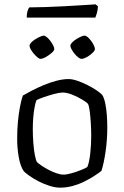

<svg xmlns="http://www.w3.org/2000/svg" viewBox="-20 -864 572 884"><path d="M257 0Q234 0 207.5 -8.5Q181 -17 157 -29.5Q133 -42 115.5 -54.5Q98 -67 90 -75Q74 -97 66.5 -139.5Q59 -182 59 -225Q59 -266 62.5 -303.5Q66 -341 72 -372Q78 -403 85 -424Q100 -433 125 -446Q150 -459 179.5 -471.5Q209 -484 239.5 -492Q270 -500 296 -500Q313 -500 336.5 -492Q360 -484 383.5 -472Q407 -460 425.5 -447.5Q444 -435 452 -425Q460 -411 465 -386Q470 -361 472 -332.5Q474 -304 474 -278Q474 -220 466 -165.5Q458 -111 447 -77Q434 -67 414 -54Q394 -41 369 -28.5Q344 -16 315.5 -8Q287 0 257 0ZM273 -60Q287 -60 310 -66.5Q333 -73 354 -81.5Q375 -90 382 -95Q391 -116 395.5 -157Q400 -198 400 -237Q400 -268 398 -299Q396 -330 393 -353Q390 -376 385 -386Q379 -393 358.5 -405.5Q338 -418 313 -428Q288 -438 268 -438Q254 -438 230 -431.5Q206 -425 182.5 -417Q159 -409 148 -403Q143 -391 139 -369Q135 -347 133 -321Q131 -295 131 -271Q131 -237 133.5 -205Q136 -173 140.5 -150Q145 -127 150 -118Q156 -112 170.5 -102Q185 -92 203 -82.5Q221 -73 239.5 -66.5Q258 -60 273 -60ZM355 -593Q349 -593 340 -600Q331 -607 323 -617Q315 -627 309.5 -637Q304 -647 304 -653Q304 -660 311.5 -668Q319 -676 330 -683Q341 -690 352 -695Q363 -700 369 -700Q376 -700 384 -693Q392 -686 399.5 -676Q407 -666 412 -655.5Q417 -645 417 -638Q417 -631 405.5 -620Q394 -609 379.5 -601Q365 -593 355 -593ZM166 -593Q161 -593 152.5 -600Q144 -607 135.5 -617Q127 -627 121.5 -637Q116 -647 116 -653Q116 -660 123.5 -668Q131 -676 142 -683Q153 -690 164.5 -695Q176 -700 182 -700Q187 -700 195.5 -693Q204 -686 211.5 -676Q219 -666 224.5 -655.5Q230 -645 230 -638Q230 -631 218 -620.5Q206 -610 191 -601.5Q176 -593 166 -593ZM103 -783Q103 -802 107 -814Q111 -826 115 -830Q146 -830 190.5 -831.5Q235 -833 281 -835.5Q327 -838 365 -840.5Q403 -843 420 -844L431 -835Q430 -817 426 -803.5Q422 -790 419 -783Z"/></svg>

Font: Texturina Medium 12pt ExtraLight
Style: Regular
Weight: 250
Version: Version 1.002